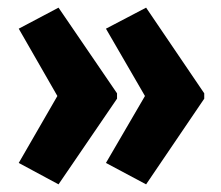

<svg xmlns="http://www.w3.org/2000/svg" viewBox="-20 -528 579 502"><path d="M514 -270V-284L362 -508L257 -453L359 -277L257 -102L362 -46ZM286 -270V-284L133 -508L29 -453L130 -277L29 -102L133 -46Z"/></svg>

Font: Noto Sans Devanagari ExtraCondensed ExtraBold
Style: Regular
Weight: 800
Width: 2
Designer: Jelle Bosma - Monotype Design Team
Foundry: Monotype Imaging Inc.
Version: Version 2.004